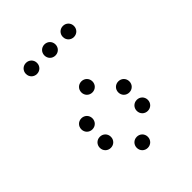

<svg xmlns="http://www.w3.org/2000/svg" viewBox="-168 -668 735 735"><g transform="rotate(-45 200.0 -300.0)"><path d="M100 -520C117 -520 130 -533 130 -550C130 -567 117 -580 100 -580C83 -580 70 -567 70 -550C70 -533 83 -520 100 -520ZM200 -520C217 -520 230 -533 230 -550C230 -567 217 -580 200 -580C183 -580 170 -567 170 -550C170 -533 183 -520 200 -520ZM300 -520C317 -520 330 -533 330 -550C330 -567 317 -580 300 -580C283 -580 270 -567 270 -550C270 -533 283 -520 300 -520ZM200 -320C217 -320 230 -333 230 -350C230 -367 217 -380 200 -380C183 -380 170 -367 170 -350C170 -333 183 -320 200 -320ZM100 -220C117 -220 130 -233 130 -250C130 -267 117 -280 100 -280C83 -280 70 -267 70 -250C70 -233 83 -220 100 -220ZM300 -220C317 -220 330 -233 330 -250C330 -267 317 -280 300 -280C283 -280 270 -267 270 -250C270 -233 283 -220 300 -220ZM100 -120C117 -120 130 -133 130 -150C130 -167 117 -180 100 -180C83 -180 70 -167 70 -150C70 -133 83 -120 100 -120ZM300 -120C317 -120 330 -133 330 -150C330 -167 317 -180 300 -180C283 -180 270 -167 270 -150C270 -133 283 -120 300 -120ZM200 -20C217 -20 230 -33 230 -50C230 -67 217 -80 200 -80C183 -80 170 -67 170 -50C170 -33 183 -20 200 -20Z"/></g></svg>

Font: TINY 5x3 60
Style: Regular
Weight: 150
Designer: Jack Halten Fahnestock
Foundry: Velvetyne Type Foundry
Version: Version 1.002;hotconv 1.0.109;makeotfexe 2.5.65596